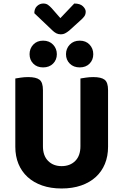

<svg xmlns="http://www.w3.org/2000/svg" viewBox="-20 -1054 701 1091"><path d="M330 17Q268 17 219.5 0Q171 -17 137 -48Q103 -79 85 -122.5Q67 -166 67 -220V-608Q78 -610 98.5 -613Q119 -616 140 -616Q185 -616 204.5 -601Q224 -586 224 -542V-223Q224 -169 253.5 -139.5Q283 -110 330 -110Q378 -110 407.5 -139.5Q437 -169 437 -223V-608Q448 -610 468.5 -613Q489 -616 510 -616Q555 -616 574.5 -601Q594 -586 594 -542V-220Q594 -166 576 -122.5Q558 -79 524 -48Q490 -17 441 0Q392 17 330 17ZM303 -746Q303 -714 281.5 -692.5Q260 -671 225 -671Q190 -671 169 -692.5Q148 -714 148 -746Q148 -778 169 -800.5Q190 -823 225 -823Q260 -823 281.5 -800.5Q303 -778 303 -746ZM510 -746Q510 -714 489 -692.5Q468 -671 433 -671Q398 -671 376.5 -692.5Q355 -714 355 -746Q355 -778 376.5 -800.5Q398 -823 433 -823Q468 -823 489 -800.5Q510 -778 510 -746ZM175 -979Q175 -1005 190.5 -1019.5Q206 -1034 226 -1034Q242 -1034 252.5 -1026.5Q263 -1019 274 -1007L323 -951L402 -1034Q435 -1034 451 -1018.5Q467 -1003 467 -988Q467 -972 459 -961Q451 -950 437 -938L373 -880Q363 -872 351.5 -865.5Q340 -859 325 -859Q311 -859 299.5 -865Q288 -871 278 -881Z"/></svg>

Font: Baloo Da 2
Style: Bold
Weight: 700
Designer: Noopur Datye, Sulekha Rajkumar and Ek Type
Foundry: Ek Type
Version: Version 1.640;hotconv 1.0.111;makeotfexe 2.5.65597; ttfautoh